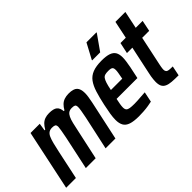

<svg xmlns="http://www.w3.org/2000/svg" viewBox="-83 -1115 1532 1532"><g transform="rotate(-45 683.5 -349.0)"><path d="M-3 0 105 -510H209L199 -446H207Q221 -471 237 -487Q253 -503 274 -510.5Q295 -518 321 -518Q372 -518 392.5 -500.5Q413 -483 416 -446H424Q438 -471 454.5 -487Q471 -503 493 -510.5Q515 -518 542 -518Q596 -518 617 -496.5Q638 -475 638 -428Q638 -410 634.5 -386.5Q631 -363 625 -334L553 0H442L504 -285Q512 -324 516 -349Q520 -374 520 -387Q520 -408 510.5 -413.5Q501 -419 479 -419Q457 -419 443 -409.5Q429 -400 419 -379.5Q409 -359 401 -325.5Q393 -292 383 -244L330 0H219L280 -285Q288 -324 292 -349Q296 -374 297 -387Q297 -408 287 -413.5Q277 -419 256 -419Q234 -419 219.5 -409Q205 -399 195.5 -378Q186 -357 177.5 -324Q169 -291 159 -244L107 0Z M812 8Q754 8 720 -3.5Q686 -15 672 -40Q658 -65 658 -104Q658 -133 664 -170.5Q670 -208 680 -254Q695 -323 710.5 -372.5Q726 -422 749.5 -454.5Q773 -487 812.5 -502.5Q852 -518 914 -518Q966 -518 996 -507.5Q1026 -497 1039 -475Q1052 -453 1052 -417Q1052 -398 1048.5 -373Q1045 -348 1039.5 -319Q1034 -290 1026 -255L1018 -217H783Q777 -189 773.5 -168.5Q770 -148 770 -133Q770 -113 778.5 -103.5Q787 -94 806 -91Q825 -88 856 -88Q870 -88 890 -89Q910 -90 933 -92Q956 -94 979 -95L961 -8Q944 -4 919 0Q894 4 866 6Q838 8 812 8ZM801 -299H929L931 -310Q936 -336 939 -354Q942 -372 942 -384Q942 -401 937 -409Q932 -417 921 -419.5Q910 -422 893 -422Q871 -422 857 -418Q843 -414 834 -401.5Q825 -389 817 -364.5Q809 -340 801 -299ZM862 -572 863 -577 932 -706H1045L1044 -701L953 -572Z M1266 0Q1222 0 1190.5 -2.5Q1159 -5 1138.5 -14.5Q1118 -24 1108.5 -42.5Q1099 -61 1099 -92Q1099 -104 1100.5 -118.5Q1102 -133 1104.5 -150Q1107 -167 1112 -187L1161 -417H1100L1120 -510H1180L1211 -658H1323L1292 -510H1370L1351 -417H1272L1219 -167Q1217 -158 1215.5 -149Q1214 -140 1213 -132Q1212 -124 1212 -118Q1212 -103 1219 -95Q1226 -87 1241 -85Q1256 -83 1283 -83Z"/></g></svg>

Font: Saira Condensed SemiBold
Style: Italic
Weight: 600
Width: 3
Italic angle: -12°
Designer: Hector Gatti with collaboration of the Omnibus-Type team
Foundry: Omnibus-Type
Version: Version 1.101